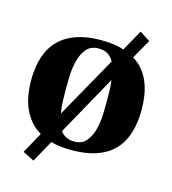

<svg xmlns="http://www.w3.org/2000/svg" viewBox="-93 -584 673 750"><g transform="rotate(15 243.5 -209.5)"><path d="M382 -402Q407 -387 423.5 -365.5Q440 -344 449.5 -319.5Q459 -295 463 -267.5Q467 -240 467 -213Q467 10 244 10Q222 10 201 8Q180 6 159 0L110 88L64 65L111 -20Q85 -35 67.5 -56.5Q50 -78 39.5 -103Q29 -128 24.5 -156.5Q20 -185 20 -213Q20 -324 77 -379.5Q134 -435 244 -435Q267 -435 290.5 -432.5Q314 -430 337 -422L384 -507L426 -480ZM160 -211Q160 -188 161 -164Q162 -140 166 -117L305 -365Q286 -401 244 -401Q211 -401 194 -380Q177 -359 169.5 -329Q162 -299 161 -266.5Q160 -234 160 -211ZM244 -25Q276 -25 293 -46Q310 -67 317.5 -96Q325 -125 326 -157Q327 -189 327 -211Q327 -232 326.5 -253Q326 -274 323 -295L188 -52Q198 -38 212.5 -31.5Q227 -25 244 -25Z"/></g></svg>

Font: Gamine
Style: Bold
Weight: 700
Designer: Tapiwanashe Sebastian Garikayi
Version: Version 1.000